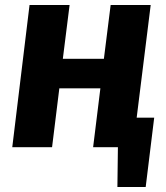

<svg xmlns="http://www.w3.org/2000/svg" viewBox="-20 -588 662 767"><path d="M526 -118H596L562 159H449L451 0H352L381 -235H217L188 0H29L98 -568H258L231 -353H395L422 -568H582Z"/></svg>

Font: Qjlgwqiwhsfqbnnlvksmvfsycuq
Style: Regular
Weight: 700
Italic angle: -8°
Designer: Carrois Corporate & Edenspiekermann
Foundry: Carrois Corporate GbR & Edenspiekermann AG
Version: Version 2.001